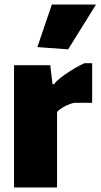

<svg xmlns="http://www.w3.org/2000/svg" viewBox="-20 -828 444 848"><path d="M145 -620 209 -808H404L281 -610ZM42 -540H202L212 -456H220Q221 -462 235.5 -474.5Q250 -487 270 -501Q290 -515 312.5 -528Q335 -541 353 -549H387V-374H310Q301 -373 289 -368.5Q277 -364 265.5 -358Q254 -352 244.5 -345Q235 -338 232 -333V0H42Z"/></svg>

Font: Encode Sans Compressed
Style: Black
Weight: 900
Designer: Pablo Impallari, Andres Torresi
Foundry: Pablo Impallari, Andres Torresi
Version: Version 1.000; ttfautohint (v1.00) -l 8 -r 50 -G 200 -x 14 -